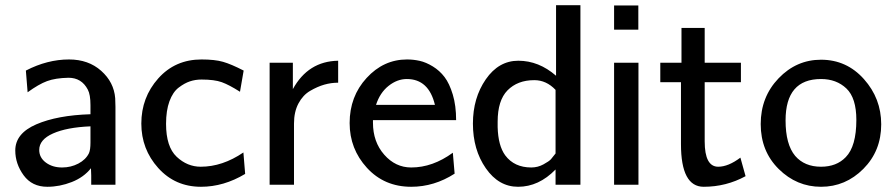

<svg xmlns="http://www.w3.org/2000/svg" viewBox="-20 -715 3460 743"><path d="M39.1 -132.8Q39.1 -198.7 120.6 -233.9Q202.1 -269 330.1 -272.9V-308.1Q330.1 -349.1 319.8 -368.2Q295.9 -414.1 245.1 -414.1Q194.3 -413.1 162.1 -401.1Q129.9 -389.2 86.9 -357.9L80.1 -441.9Q163.1 -484.9 247.1 -484.9Q322.3 -484.9 371.6 -440.9Q420.9 -397 425.8 -335L426.8 -301.8V0H333V-36.1L332 -64Q304.2 -28.8 257.6 -10.5Q210.9 7.8 163.1 7.8Q104 7.8 71.5 -36.6Q39.1 -81.1 39.1 -132.8ZM131.8 -134.8Q131.8 -105 157.5 -85.9Q183.1 -66.9 220.2 -66.9Q254.4 -66.9 283.2 -82Q312 -97.2 324.2 -122.1Q330.1 -135.3 330.1 -163.1V-226.1Q238.3 -222.2 185.1 -198.5Q131.8 -174.8 131.8 -134.8Z M526.9 -236.8Q526.9 -337.9 592.3 -411.4Q657.7 -484.9 759.8 -484.9Q811.5 -484.9 843 -475.8Q874.5 -466.8 922.9 -441.9L908.7 -359.9Q866.7 -386.7 838.1 -397Q809.6 -407.2 759.8 -407.2Q735.8 -407.2 714.8 -400.1Q693.8 -393.1 671.4 -376Q648.9 -358.9 635.7 -323Q622.6 -287.1 622.6 -235.8Q622.6 -147 663.6 -108.4Q704.6 -69.8 756.8 -69.8Q840.8 -69.8 921.9 -125L928.7 -42Q845.7 7.8 757.8 7.8Q657.7 7.8 592.3 -64.9Q526.9 -137.7 526.9 -236.8Z M1023.4 0V-472.2H1113.3V-370.1Q1172.4 -478 1288.6 -480V-395Q1261.7 -395 1235.1 -387.5Q1208.5 -379.9 1180.4 -363.5Q1152.3 -347.2 1135 -314.7Q1117.7 -282.2 1117.7 -236.8V0Z M1333 -238.8Q1333 -341.8 1398.7 -413.3Q1464.4 -484.9 1555.2 -484.9Q1580.1 -484.9 1604.2 -479.5Q1628.4 -474.1 1654.8 -458Q1681.2 -441.9 1700.2 -417Q1719.2 -392.1 1732.2 -349.1Q1745.1 -306.2 1745.1 -250H1423.3V-240.2Q1423.3 -166 1466.8 -116.5Q1510.3 -66.9 1571.3 -66.9Q1654.3 -66.9 1732.4 -124L1739.3 -43Q1660.2 7.8 1571.3 7.8Q1467.3 7.8 1400.1 -65.4Q1333 -138.7 1333 -238.8ZM1435.1 -309.1H1663.1Q1639.2 -409.2 1554.2 -409.2Q1517.1 -409.2 1483.6 -382.6Q1450.2 -356 1435.1 -309.1Z M1810.1 -236.8Q1810.1 -335.9 1859.9 -408Q1909.7 -480 1985.8 -480Q2064.9 -480 2131.8 -421.9V-694.8H2226.1V0H2129.9V-59.1Q2064.9 7.8 1984.9 7.8Q1909.7 7.8 1859.9 -64Q1810.1 -135.7 1810.1 -236.8ZM1905.8 -223.1Q1907.7 -151.4 1935.1 -113.8Q1970.2 -66.9 2036.1 -66.9Q2061 -66.9 2083 -78.9Q2105 -90.8 2112.1 -98.9Q2119.1 -106.9 2129.9 -121.1V-367.2Q2094.2 -404.8 2047.9 -404.8Q2047.4 -404.8 2046.9 -404.8Q1982.9 -404.8 1943.8 -365.2Q1905.8 -326.2 1905.8 -244.1Z M2356.4 0V-472.2H2450.7V0ZM2356.4 -600.1V-693.8H2450.2V-600.1Z M2535.2 -397V-472.2H2617.2V-606.9H2707V-472.2H2847.2V-397H2707V-168Q2707 -69.8 2759.3 -69.8Q2798.3 -69.8 2845.2 -105L2865.2 -33.2Q2790 7.8 2703.1 7.8Q2615.2 7.8 2615.2 -157.2V-397Z M3157.2 -483.9Q3256.3 -483.9 3323.2 -408.9Q3390.1 -334 3390.1 -233.9Q3390.1 -130.9 3321 -61.5Q3252 7.8 3157.2 7.8Q3063 7.8 2993.4 -61Q2923.8 -129.9 2923.8 -234.9Q2923.8 -339.8 2992.9 -411.9Q3062 -483.9 3157.2 -483.9ZM3020 -249Q3020 -156.2 3057.1 -111.8Q3093.3 -69.8 3157.2 -69.8Q3217.3 -69.8 3252.9 -106.9Q3293.9 -148.9 3293.9 -251Q3293.9 -335.9 3255.4 -372.6Q3216.8 -409.2 3157.2 -409.2Q3020 -409.2 3020 -249Z"/></svg>

Font: CMU Bright
Style: SemiBold
Weight: 600
Version: Version 0.7.0